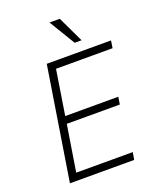

<svg xmlns="http://www.w3.org/2000/svg" viewBox="-166 -1026 926 1126"><g transform="rotate(-20 297.0 -463.5)"><path d="M72 0 184 -705H585L578 -659H225L181 -380H512L505 -334H174L128 -46H481L473 0ZM380 -765 282 -927H346L423 -765Z"/></g></svg>

Font: Nunito Sans 7pt SemiCondensed ExtraLight
Style: Italic
Weight: 250
Width: 4
Italic angle: -9°
Designer: Vernon Adams
Foundry: Vernon Adams
Version: Version 3.101;gftools[0.9.27]